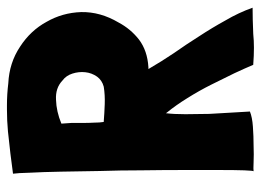

<svg xmlns="http://www.w3.org/2000/svg" viewBox="-120 -637 758 558"><g transform="rotate(-90 259.0 -358.0)"><path d="M478.5 -82Q457 -121.1 432.6 -158.2Q409.2 -195.3 383.8 -231.4Q359.4 -267.6 337.9 -304.7Q337.9 -305.7 337.9 -305.7Q337.9 -305.7 338.9 -305.7Q339.8 -305.7 342.8 -305.7Q390.6 -308.6 422.9 -333Q454.1 -357.4 472.7 -392.6Q503.9 -445.3 502.9 -501Q501 -555.7 474.6 -601.6Q449.2 -648.4 402.3 -678.7Q355.5 -710 295.9 -712.9Q263.7 -716.8 232.4 -716.8Q225.6 -716.8 219.7 -716.8Q187.5 -716.8 156.2 -713.9Q88.9 -707 33.2 -699.2Q35.2 -685.5 36.1 -649.4Q38.1 -613.3 39.1 -560.5Q40 -509.8 41 -448.2Q43 -386.7 43 -324.2Q43.9 -261.7 43.9 -203.1Q43.9 -144.5 43.9 -99.6Q43.9 -54.7 43 -27.3Q42 0 40 0Q44.9 -1 66.4 0Q87.9 1 115.2 0Q141.6 0 169.9 -2Q197.3 -3.9 213.9 -10.7Q212.9 -30.3 210.9 -61.5Q209 -93.8 207 -128.9Q206.1 -165 206.1 -198.2Q206.1 -232.4 209 -254.9Q210 -253.9 210.9 -252Q232.4 -225.6 252.9 -192.4Q274.4 -158.2 292 -123Q309.6 -87.9 325.2 -55.7Q339.8 -24.4 349.6 -1Q350.6 -1 350.6 -1Q376 1 399.4 1Q419.9 1 439.5 -1Q482.4 -2.9 516.6 -2.9Q516.6 -2.9 515.6 -2.9Q501 -43.9 478.5 -82ZM248 -574.2Q282.2 -576.2 303.7 -555.7Q318.4 -544.9 324.2 -526.4Q330.1 -507.8 328.1 -489.3Q326.2 -470.7 315.4 -455.1Q304.7 -440.4 286.1 -435.5Q261.7 -431.6 235.4 -432.6Q208 -433.6 184.6 -435.5Q184.6 -435.5 183.6 -435.5Q181.6 -447.3 181.6 -462.9Q180.7 -478.5 180.7 -496.1Q180.7 -512.7 180.7 -529.3Q179.7 -545.9 178.7 -558.6Q213.9 -573.2 248 -574.2Z"/></g></svg>

Font: Londrina Solid
Style: NNS
Weight: 400
Designer: Marcelo Magalhaes
Version: Version 1.002